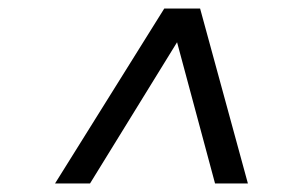

<svg xmlns="http://www.w3.org/2000/svg" viewBox="-20 -706 706 450"><path d="M109 -276 365 -686H449L561 -276H484L395 -607L191 -276Z"/></svg>

Font: Archivo SemiExpanded
Style: Italic
Weight: 400
Width: 6
Italic angle: -10°
Designer: Hector Gatti
Foundry: Omnibus-Type
Version: Version 2.001